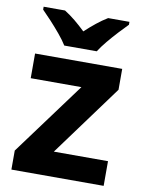

<svg xmlns="http://www.w3.org/2000/svg" viewBox="-86 -826 665 886"><g transform="rotate(10 246.5 -383.0)"><path d="M462.1 0H29.8V-89.1L281.9 -430.8H44.4V-546.4H452.7V-448.6L208.3 -115.6H462.1ZM170.7 -606Q156.5 -629 134.2 -655.8Q111.9 -682.6 88.2 -708.3Q64.5 -734 45.9 -752.4V-766H146.1Q172.1 -749.6 196.2 -729.9Q220.2 -710.2 245.8 -685.6Q272.2 -710.2 297.2 -730.2Q322.1 -750.2 348.1 -766H447.9V-752.4Q430.1 -734.6 406.3 -708.9Q382.4 -683.2 359.9 -656.1Q337.4 -629 322.9 -606Z"/></g></svg>

Font: Noto Sans Meetei Mayek
Style: Regular
Weight: 400
Designer: Monotype Design Team and Neelakash Kshetrimayum
Foundry: Monotype Imaging Inc.
Version: Version 2.002